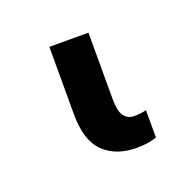

<svg xmlns="http://www.w3.org/2000/svg" viewBox="-55 -7 324 320"><g transform="rotate(-20 107.0 153.0)"><path d="M60.1 48.8H129.4V165.5Q129.4 188.5 136 197Q142.6 205.6 153.8 205.6Q159.2 205.6 165.5 204.8Q171.9 204.1 175.3 203.1V251.5Q169.9 253.4 161.1 255.1Q152.3 256.8 139.6 256.8Q103.5 256.8 81.8 236.1Q60.1 215.3 60.1 168Z"/></g></svg>

Font: RobotoDEMO
Style: Regular
Weight: 400
Designer: Christian Robertson
Foundry: Google
Version: Version 2.136